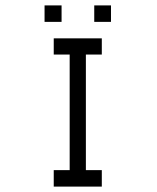

<svg xmlns="http://www.w3.org/2000/svg" viewBox="-20 -739 580 711"><path d="M179 -597H357V-537H298V-109H357V-48H179V-109H238V-537H179ZM145 -719H208V-658H145ZM329 -719H391V-658H329Z"/></svg>

Font: 3270 Nerd Font
Style: Regular
Weight: 400
Monospace: yes
Version: Version 3.0.1;Nerd Fonts 3.3.0